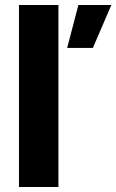

<svg xmlns="http://www.w3.org/2000/svg" viewBox="-20 -749 466 769"><path d="M249 -557 294 -729H426L352 -557ZM56 0V-729H214V0Z"/></svg>

Font: Mona Sans SemiExpanded
Style: Bold
Weight: 700
Width: 6
Designer: Deni Anggara
Foundry: GitHub
Version: Version 2.000